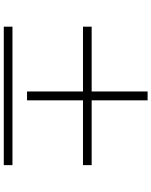

<svg xmlns="http://www.w3.org/2000/svg" viewBox="90 -918 819 1040"><g transform="rotate(90 500.0 -398.5)"><path d="M125 -9V-56H875V-9ZM476 -135V-438H125V-485H476V-788H524V-485H875V-438H524V-135Z"/></g></svg>

Font: GenRyuMin TW B
Style: Regular
Weight: 700
Version: Version 1.501;PS 1;hotconv 16.6.51;makeotf.lib2.5.65220